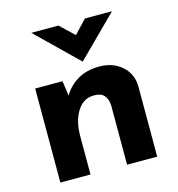

<svg xmlns="http://www.w3.org/2000/svg" viewBox="-103 -773 800 862"><g transform="rotate(-15 297.0 -341.5)"><path d="M199 -437 210 -359 208 -366Q231 -407 273 -432.5Q315 -458 376 -458Q438 -458 479.5 -421.5Q521 -385 522 -327V0H382V-275Q381 -304 366.5 -321.5Q352 -339 318 -339Q269 -339 240.5 -293.5Q212 -248 212 -178V0H72V-437ZM246 -683 324 -609 290 -599 369 -683H495L310 -499H309L120 -683Z"/></g></svg>

Font: Reem Kufi
Style: Regular
Weight: 400
Designer: Khaled Hosny
Version: Version 1.6